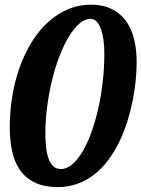

<svg xmlns="http://www.w3.org/2000/svg" viewBox="-20 -775 594 806"><path d="M222.7 10.3Q164.1 10.3 125 -9.3Q85.9 -28.8 63 -62.5Q40 -96.2 30.5 -141.8Q21 -187.5 21 -239.7Q21 -308.6 32 -373.8Q43 -439 64 -496.3Q85 -553.7 115 -601.3Q145 -648.9 182.9 -683.1Q220.7 -717.3 265.6 -736.3Q310.5 -755.4 361.3 -755.4Q410.6 -755.4 447 -738Q483.4 -720.7 507.1 -689.2Q530.8 -657.7 542.2 -613.3Q553.7 -568.8 553.7 -514.6Q553.7 -478 549.6 -436.3Q545.4 -394.5 536.6 -350.8Q527.8 -307.1 513.9 -263.2Q500 -219.2 480.5 -179.2Q460.9 -139.2 435.5 -104.5Q410.2 -69.8 378.2 -44.4Q346.2 -19 307.4 -4.4Q268.6 10.3 222.7 10.3ZM359.9 -695.8Q335.9 -695.8 312.7 -675.5Q289.6 -655.3 268.6 -620.4Q247.6 -585.4 229.5 -538.6Q211.4 -491.7 198.5 -438.2Q185.5 -384.8 178 -327.6Q170.4 -270.5 170.4 -214.8Q170.4 -186.5 173.1 -159.7Q175.8 -132.8 182.9 -111.8Q189.9 -90.8 202.6 -78.1Q215.3 -65.4 235.8 -65.4Q260.3 -65.4 283.4 -85.2Q306.6 -105 326.9 -139.4Q347.2 -173.8 364 -220.5Q380.9 -267.1 392.8 -321Q404.8 -375 411.4 -433.3Q418 -491.7 418 -549.8Q418 -579.1 414.6 -605.5Q411.1 -631.8 404.1 -652.1Q397 -672.4 386 -684.1Q375 -695.8 359.9 -695.8Z"/></svg>

Font: Lobster
Style: Regular
Weight: 400
Designer: Pablo Impallari
Foundry: Pablo Impallari
Version: Version 1.007; ttfautohint (v1.1) -l 8 -r 50 -G 50 -x 14 -D 